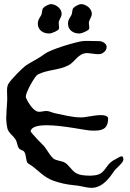

<svg xmlns="http://www.w3.org/2000/svg" viewBox="-20 -894 627 929"><path d="M424 15C428 15 431 14 435 14C479 8 510 -33 532 -66C543 -82 577 -106 577 -122C577 -152 555 -131 534 -121C486 -97 493 -48 431 -45C427 -45 423 -44 418 -44C348 -44 340 -60 316 -87C307 -97 302 -103 290 -109C276 -116 249 -117 237 -128C221 -143 208 -168 194 -186C190 -190 126 -254 128 -260C133 -281 165 -288 207 -288C285 -288 397 -262 425 -262H438C473 -262 503 -270 503 -320V-324C503 -324 503 -325 502 -325C498 -334 485 -337 468 -337C437 -337 393 -326 378 -326H371C327 -326 289 -338 246 -346C232 -349 218 -357 205 -357H204C194 -357 180 -353 169 -353C150 -353 131 -376 117 -399C112 -407 108 -416 105 -423V-427C105 -449 149 -526 162 -533C210 -558 264 -553 313 -579C344 -596 359 -637 401 -637C405 -637 409 -637 414 -636C427 -635 442 -632 455 -632C463 -632 472 -633 478 -638C491 -646 496 -657 496 -667C496 -684 474 -695 460 -695C442 -695 423 -696 405 -696C396 -696 386 -696 378 -695C345 -690 229 -657 196 -633C173 -615 133 -595 108 -579C88 -565 32 -509 20 -487C15 -478 14 -466 14 -454C14 -442 15 -428 15 -417C15 -393 11 -366 11 -338C11 -335 10 -332 10 -329C10 -309 12 -290 16 -272C20 -253 46 -235 56 -218C64 -204 63 -188 72 -176C78 -168 91 -168 97 -160C108 -144 104 -121 113 -106C115 -103 131 -94 135 -91C180 -57 198 -29 262 -12C297 -2 318 0 354 4C377 7 401 15 424 15ZM227 -874C216 -874 195 -863 188 -854C183 -847 184 -831 180 -822C175 -812 168 -804 165 -794C164 -789 163 -783 163 -779C163 -750 187 -732 217 -732H220C229 -732 257 -744 264 -752C265 -754 266 -756 266 -760C266 -768 264 -777 264 -782C264 -797 276 -809 278 -823V-827C278 -830 278 -833 277 -836C272 -858 246 -874 227 -874ZM373 -874C362 -874 341 -863 334 -854C329 -847 330 -831 326 -822C321 -812 314 -804 311 -794C310 -789 309 -783 309 -779C309 -750 333 -732 363 -732H366C375 -732 403 -744 410 -752C411 -754 412 -756 412 -760C412 -768 410 -777 410 -782C410 -797 422 -809 424 -823V-827C424 -830 424 -833 423 -836C418 -858 392 -874 373 -874Z"/></svg>

Font: Ancial
Style: Regular
Weight: 400
Designer: Daytona Mess (Anne-Dauphine Borione)
Foundry: Daytona Mess (Anne-Dauphine Borione)
Version: Version 1.000;Glyphs 3.2 (3192)